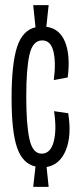

<svg xmlns="http://www.w3.org/2000/svg" viewBox="-20 -700 306 746"><path d="M109 26 118 -53Q68 -64 46.5 -126Q25 -188 25 -318Q25 -453 46.5 -518Q68 -583 118 -594L109 -680H169L160 -596Q212 -589 233 -536.5Q254 -484 243 -399L189 -389Q198 -458 187.5 -500.5Q177 -543 144 -543Q107 -543 94.5 -487.5Q82 -432 82 -325Q82 -215 94.5 -159Q107 -103 142 -103Q176 -103 188.5 -149Q201 -195 190 -268L245 -260Q259 -174 236 -117Q213 -60 161 -51L169 26Z"/></svg>

Font: Bricolage Grotesque 96pt Condensed ExtraLight
Style: Regular
Weight: 200
Width: 3
Designer: Mathieu Triay
Foundry: Atelier Triay
Version: Version 1.001; ttfautohint (v1.8.4.7-5d5b);gftools[0.9.33.de